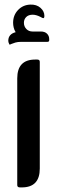

<svg xmlns="http://www.w3.org/2000/svg" viewBox="-20 -815 248 835"><path d="M121 -678H157Q175 -678 184.5 -668.5Q194 -659 194 -645V-640Q194 -633 186 -633H73Q57 -633 47 -630Q37 -627 30 -624Q24 -621 23 -621Q20 -621 19 -626Q16 -631 16 -639Q17 -667 48 -675Q42 -685 39.5 -695.5Q37 -706 37 -716Q37 -749 58.5 -771.5Q80 -794 112 -795Q139 -796 156 -781Q173 -766 173 -746Q173 -736 168 -736Q166 -736 163.5 -737.5Q161 -739 155 -742Q137 -751 122 -751Q104 -751 94 -741Q84 -731 84 -716Q84 -700 94.5 -689Q105 -678 121 -678ZM133 -556H142Q153 -556 153 -546V-82Q153 0 75 0H67Q55 0 55 -10V-474Q55 -556 133 -556Z"/></svg>

Font: Zain
Style: Bold
Weight: 700
Designer: Zain,Boutros
Foundry: Mobile Telecommunications Company (Zain), 2024
Version: Version 1.50; ttfautohint (v1.8.4)